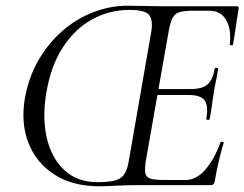

<svg xmlns="http://www.w3.org/2000/svg" viewBox="-20 -647 854 671"><path d="M326.8 4Q234 4 170.5 -36.7Q107 -77.4 79.7 -146.8Q52.4 -216.2 66.8 -302.6Q80 -377.2 114.7 -437Q149.4 -496.8 198.7 -539.5Q248 -582.2 306.7 -604.6Q365.4 -627 425.8 -627Q451.6 -627 488.1 -626Q524.6 -625 555.6 -625H807.8Q815.8 -625 813.8 -616Q810.8 -597.8 807.2 -574.2Q803.6 -550.6 800.4 -528.2Q797.2 -505.8 794.4 -491.6Q793.4 -487.6 787.9 -488.7Q782.4 -489.8 783.2 -492.6Q788.8 -545.4 770.1 -577.5Q751.4 -609.6 709.8 -609.6H656Q624 -609.6 607.7 -604.7Q591.4 -599.8 583.8 -585.6Q576.2 -571.4 570.4 -543L489.6 -85Q485.4 -57 487.8 -42.5Q490.2 -28 505.4 -23Q520.6 -18 552 -18H628.2Q666.4 -18 697.9 -54.5Q729.4 -91 750.4 -149.4Q751.6 -152.4 757.5 -151.3Q763.4 -150.2 761.6 -147.4Q753.2 -120.8 744.6 -83.7Q736 -46.6 730.8 -15Q729.6 -7 726.1 -3.5Q722.6 0 714.6 0H450.8Q420.6 0 386.2 2Q351.8 4 326.8 4ZM319.8 -10.4Q355.2 -10.4 377.6 -15.1Q400 -19.8 412.3 -35.4Q424.6 -51 429.6 -82L507.8 -531Q515.8 -574 502.4 -593.2Q489 -612.4 432.8 -612.4Q362.6 -612.4 302.3 -579.4Q242 -546.4 200.1 -482.2Q158.2 -418 142.2 -324.6Q127 -236.2 143.5 -165.2Q160 -94.2 205 -52.3Q250 -10.4 319.8 -10.4ZM713 -231.6Q712 -227.6 706 -228.1Q700 -228.6 701 -232.6Q709 -277.4 695.1 -296.2Q681.2 -315 639.8 -315H503.6L505.8 -335.8H646.8Q686.2 -335.8 704.9 -351.7Q723.6 -367.6 730 -406.2Q731 -410.4 737 -409.9Q743 -409.4 742 -404.4Q737.8 -375.6 733.8 -359.5Q729.8 -343.4 727.6 -325Q723.6 -302.4 720.8 -280.3Q718 -258.2 713 -231.6Z"/></svg>

Font: Cormorant Infant Light
Style: Italic
Weight: 300
Italic angle: -10°
Designer: Christian Thalmann (Catharsis Fonts)
Foundry: Catharsis Fonts
Version: Version 4.001